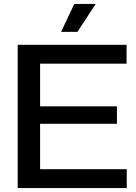

<svg xmlns="http://www.w3.org/2000/svg" viewBox="-20 -957 694 977"><path d="M70 0V-729H624V-633H156L184 -662V-67L156 -96H625V0ZM158 -327V-416H575V-327ZM291 -795 358 -937H467L374 -795Z"/></svg>

Font: Mona Sans SemiExpanded Medium
Style: Regular
Weight: 500
Width: 6
Designer: Deni Anggara
Foundry: GitHub
Version: Version 2.000